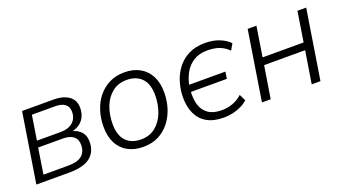

<svg xmlns="http://www.w3.org/2000/svg" viewBox="-47 -872 2243 1258"><g transform="rotate(-20 1075.0 -243.0)"><path d="M46 0 123 -485H340Q389 -485 422 -471.5Q455 -458 471.5 -434Q488 -410 488 -376Q488 -336 471.5 -306.5Q455 -277 424.5 -261Q394 -245 351 -241L353 -253Q403 -252 436.5 -224Q470 -196 470 -145Q470 -75 422.5 -37.5Q375 0 276 0ZM112 -45H283Q351 -45 381 -71Q411 -97 411 -145Q411 -184 385.5 -204Q360 -224 313 -224H140ZM148 -269H315Q367 -269 398 -295.5Q429 -322 429 -370Q429 -404 405.5 -422Q382 -440 337 -440H175Z M791 8Q729 8 683.5 -17Q638 -42 613.5 -89.5Q589 -137 589 -203Q589 -262 605.5 -315Q622 -368 654.5 -408Q687 -448 733 -471Q779 -494 838 -494Q900 -494 945.5 -468.5Q991 -443 1015.5 -395.5Q1040 -348 1040 -283Q1040 -223 1023 -170.5Q1006 -118 973.5 -77.5Q941 -37 895.5 -14.5Q850 8 791 8ZM793 -43Q853 -43 894 -76Q935 -109 956.5 -164Q978 -219 978 -285Q978 -363 940 -402.5Q902 -442 835 -442Q776 -442 734.5 -409Q693 -376 672 -321.5Q651 -267 651 -200Q651 -123 688.5 -83Q726 -43 793 -43Z M1352 8Q1281 8 1235 -18.5Q1189 -45 1166.5 -93.5Q1144 -142 1144 -205Q1144 -258 1159 -309.5Q1174 -361 1205 -402.5Q1236 -444 1284.5 -469Q1333 -494 1400 -494Q1456 -494 1500 -476.5Q1544 -459 1570 -431L1545 -388Q1518 -416 1482.5 -429.5Q1447 -443 1398 -443Q1340 -443 1300.5 -417.5Q1261 -392 1238.5 -350Q1216 -308 1208 -260L1201 -272H1463L1456 -224H1196L1206 -237Q1201 -178 1214 -134.5Q1227 -91 1262 -66.5Q1297 -42 1355 -42Q1395 -42 1431.5 -55Q1468 -68 1499 -96L1521 -51Q1502 -33 1474.5 -19.5Q1447 -6 1416 1Q1385 8 1352 8Z M1619 0 1696 -485H1757L1724 -276H2010L2043 -485H2104L2027 0H1966L2002 -225H1716L1680 0Z"/></g></svg>

Font: Nunito Sans 12pt Light
Style: Italic
Weight: 300
Italic angle: -9°
Designer: Vernon Adams
Foundry: Vernon Adams
Version: Version 3.101;gftools[0.9.27]